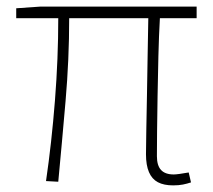

<svg xmlns="http://www.w3.org/2000/svg" viewBox="-20 -547 643 580"><path d="M503 13Q475 13 457 3.5Q439 -6 430 -27Q421 -48 421 -81Q421 -108 422 -156Q423 -204 424 -262.5Q425 -321 426 -381Q427 -441 428 -492H189Q189 -368 178 -241Q167 -114 156 2L119 0Q136 -116 146 -243.5Q156 -371 156 -492H29V-522L101 -527H574V-492H463Q460 -439 458.5 -378Q457 -317 456 -257.5Q455 -198 454.5 -150Q454 -102 454 -75Q454 -47 466.5 -33.5Q479 -20 505 -20Q516 -20 550 -26L557 4Q545 8 532.5 10.5Q520 13 503 13Z"/></svg>

Font: Noto Sans TC Thin
Style: Regular
Weight: 100
Designer: Ryoko NISHIZUKA 西塚涼子 (kana, bopomofo & ideographs); Paul D. Hunt (Latin, Greek & Cyrillic); Sandoll Communications 산돌커뮤니
Foundry: Adobe
Version: Version 2.004-H2;hotconv 1.0.118;makeotfexe 2.5.65603